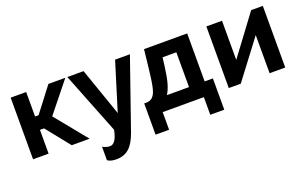

<svg xmlns="http://www.w3.org/2000/svg" viewBox="-86 -915 2442 1534"><g transform="rotate(-20 1135.0 -148.0)"><path d="M195 -316V-524H63V0H195V-202H230L392 0H544L324 -270L528 -524H384L225 -316Z M691 228Q755 228 798 190.5Q841 153 871 68L1077 -524H951L825 -116L683 -524H545L752 0Q739 62 720 87Q702 112 677 112Q647 112 615 94V209Q632 220 649.5 224Q667 228 691 228Z M1165 150V0H1515V150H1634V-116H1564V-524H1197L1179 -362Q1170 -282 1162.5 -239.5Q1155 -197 1145 -172Q1133 -145 1117.5 -132Q1102 -119 1078 -116H1050V150ZM1304 -333 1314 -412H1431V-116H1243Q1265 -150 1279.5 -201.5Q1294 -253 1304 -333Z M1727 -524V0H1829L2074 -324V0H2207V-524H2108L1860 -191V-524Z"/></g></svg>

Font: RT Raleway Bold
Style: Regular
Weight: 400
Designer: Matt McInerney, Pablo Impallari, Rodrigo Fuenzalida — Edited by Milan Moffatt in April 2016
Foundry: Matt McInerney, Pablo Impallari, Rodrigo Fuenzalida — Edited by Milan Moffatt in April 2016
Version: Version 3.001